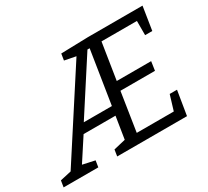

<svg xmlns="http://www.w3.org/2000/svg" viewBox="-174 -917 1230 1136"><g transform="rotate(-30 441.0 -349.0)"><path d="M906 -698 881 -539H832V-636H590L551 -388H786L777 -327H541L500 -63H753L784 -165H834L807 0H330L337 -44L418 -63L442 -214H224L125 -62L208 -44L201 0H-36L-29 -44L47 -61L418 -634L341 -649L348 -693L533 -698ZM494 -636 260 -274H452L509 -636Z"/></g></svg>

Font: Bitter Pro
Style: Italic
Weight: 400
Italic angle: -9°
Designer: Sol Matas, and Bitter project Authors
Foundry: Sol Matas
Version: Version 1.010